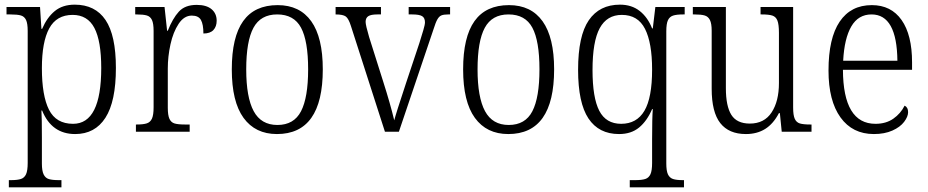

<svg xmlns="http://www.w3.org/2000/svg" viewBox="-20 -566 3986 825"><path d="M18 208H27Q55 208 70 203Q85 198 92 182.5Q99 167 99 134V-433Q99 -465 92 -480Q85 -495 70 -499.5Q55 -504 24 -504H8V-536H152L158 -442H161Q182 -491 215.5 -518.5Q249 -546 301 -546Q389 -546 433.5 -480Q478 -414 478 -274Q478 -130 433 -60Q388 10 303 10Q202 10 161 -91H158Q160 -60 160 24V137Q160 168 167.5 183.5Q175 199 190 203.5Q205 208 233 208H244V239H18ZM415 -274Q415 -390 385.5 -446Q356 -502 292 -502Q223 -502 191.5 -444Q160 -386 160 -273Q160 -155 190.5 -94.5Q221 -34 294 -34Q415 -34 415 -274Z M564 -31H567Q596 -31 611 -36Q626 -41 633 -56.5Q640 -72 640 -105V-433Q640 -465 633 -480Q626 -495 611 -499.5Q596 -504 566 -504H561V-536H687L698 -434H701Q722 -487 748.5 -516Q775 -545 825 -545Q867 -545 889 -526.5Q911 -508 911 -477Q911 -452 897 -437Q883 -422 854 -422Q854 -461 843.5 -480Q833 -499 804 -499Q771 -499 747.5 -463.5Q724 -428 712.5 -375.5Q701 -323 701 -272V-103Q701 -71 708 -55.5Q715 -40 730 -35.5Q745 -31 775 -31H795V0H564Z M976 -268Q976 -407 1025 -475.5Q1074 -544 1173 -544Q1268 -544 1317.5 -474.5Q1367 -405 1367 -268Q1367 10 1170 10Q1077 10 1026.5 -59.5Q976 -129 976 -268ZM1304 -268Q1304 -390 1273.5 -447Q1243 -504 1171 -504Q1100 -504 1069 -446.5Q1038 -389 1038 -268Q1038 -148 1070 -88.5Q1102 -29 1172 -29Q1243 -29 1273.5 -88Q1304 -147 1304 -268Z M1488 -454Q1478 -486 1466 -495Q1454 -504 1422 -504V-536H1617V-504H1602Q1574 -504 1562.5 -496.5Q1551 -489 1551 -472Q1551 -458 1566 -407L1627 -214Q1657 -120 1674 -49Q1681 -77 1725 -210L1782 -381Q1792 -413 1799 -436.5Q1806 -460 1806 -470Q1806 -489 1794 -496.5Q1782 -504 1751 -504H1736V-536H1914V-504H1907Q1887 -504 1877 -500Q1867 -496 1859.5 -483Q1852 -470 1843 -441L1694 0H1634Z M1970 -268Q1970 -407 2019 -475.5Q2068 -544 2167 -544Q2262 -544 2311.5 -474.5Q2361 -405 2361 -268Q2361 10 2164 10Q2071 10 2020.5 -59.5Q1970 -129 1970 -268ZM2298 -268Q2298 -390 2267.5 -447Q2237 -504 2165 -504Q2094 -504 2063 -446.5Q2032 -389 2032 -268Q2032 -148 2064 -88.5Q2096 -29 2166 -29Q2237 -29 2267.5 -88Q2298 -147 2298 -268Z M2686 208H2709Q2738 208 2753 203Q2768 198 2775 182.5Q2782 167 2782 134V33Q2782 -60 2785 -97H2782Q2760 -46 2726 -18Q2692 10 2640 10Q2553 10 2508.5 -57Q2464 -124 2464 -266Q2464 -412 2510 -479Q2556 -546 2644 -546Q2694 -546 2728.5 -519Q2763 -492 2782 -444H2785L2796 -536H2922V-504H2916Q2887 -504 2872 -499Q2857 -494 2850 -479Q2843 -464 2843 -431V136Q2843 168 2850 183Q2857 198 2871.5 203Q2886 208 2914 208H2919V239H2686ZM2782 -267Q2782 -382 2751.5 -442Q2721 -502 2652 -502Q2588 -502 2557 -445Q2526 -388 2526 -265Q2526 -146 2555 -90Q2584 -34 2649 -34Q2716 -34 2749 -90Q2782 -146 2782 -267Z M3038 -185V-434Q3038 -465 3030.5 -480Q3023 -495 3008 -499.5Q2993 -504 2963 -504H2957V-536H3099V-187Q3099 -110 3122.5 -72.5Q3146 -35 3202 -35Q3264 -35 3295.5 -83Q3327 -131 3327 -209V-425Q3327 -461 3320.5 -477.5Q3314 -494 3299 -499Q3284 -504 3253 -504H3248V-536H3388V-104Q3388 -71 3395 -55.5Q3402 -40 3417 -35.5Q3432 -31 3462 -31H3467V0H3339L3331 -80H3327Q3303 -34 3268 -12Q3233 10 3185 10Q3112 10 3075 -37Q3038 -84 3038 -185Z M3540 -263Q3540 -402 3588 -473Q3636 -544 3726 -544Q3809 -544 3854 -480Q3899 -416 3899 -298V-266H3602Q3603 -34 3742 -34Q3787 -34 3818.5 -56Q3850 -78 3867 -112Q3882 -105 3882 -84Q3882 -65 3865 -42.5Q3848 -20 3814.5 -5Q3781 10 3735 10Q3643 10 3591.5 -61.5Q3540 -133 3540 -263ZM3836 -305Q3834 -504 3725 -504Q3668 -504 3638 -452.5Q3608 -401 3603 -305Z"/></svg>

Font: Noto Serif NarrowLight
Style: Regular
Weight: 300
Width: 4
Designer: Monotype Design Team
Foundry: Monotype Imaging Inc.
Version: Version 1.001